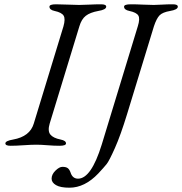

<svg xmlns="http://www.w3.org/2000/svg" viewBox="-20 -673 847 893"><path d="M343 158Q404 158 453 0L621 -551Q632 -586 623.5 -600.5Q615 -615 582 -622Q557 -627 557 -642Q557 -653 588 -653Q614 -653 644 -651.5Q674 -650 695 -650Q710 -650 733.5 -651.5Q757 -653 784 -653Q807 -653 807 -642Q807 -628 771 -622Q736 -616 722 -601.5Q708 -587 696 -551L571 -142Q541 -44 514.5 15.5Q488 75 476 90Q464 105 437 134Q374 200 303 200Q261 200 240.5 188Q220 176 220 158Q220 138 238 120.5Q256 103 270 103Q287 103 295 109Q303 115 308 129Q317 158 343 158ZM275 -550Q285 -585 276 -600Q267 -615 234 -622Q210 -627 210 -642Q210 -653 240 -653Q266 -653 296.5 -651.5Q327 -650 348 -650Q367 -650 395.5 -651.5Q424 -653 450 -653Q474 -653 474 -642Q474 -628 437 -622Q399 -615 379 -599.5Q359 -584 349 -550L211 -98Q201 -64 214 -47.5Q227 -31 262 -24Q287 -19 287 -6Q287 5 257 5Q231 5 200.5 2.5Q170 0 149 0Q126 0 90 2.5Q54 5 29 5Q5 5 5 -6Q5 -18 41 -24Q119 -38 137 -98Z"/></svg>

Font: EB Garamond 12
Style: Italic
Weight: 400
Italic angle: -17°
Version: Version 0.016; ttfautohint (v1.8.4)